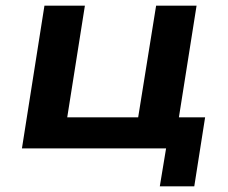

<svg xmlns="http://www.w3.org/2000/svg" viewBox="-20 -521 801 674"><path d="M541 133 563 0H57L136 -501H278L216 -109H465L528 -501H670L608 -109H700L662 133Z"/></svg>

Font: Nunito Sans 7pt SemiExpanded
Style: Bold Italic
Weight: 700
Width: 6
Italic angle: -9°
Designer: Vernon Adams
Foundry: Vernon Adams
Version: Version 3.101;gftools[0.9.27]